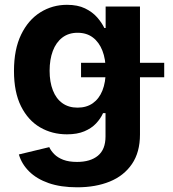

<svg xmlns="http://www.w3.org/2000/svg" viewBox="-20 -570 726 805"><path d="M303.7 215.3Q234.9 215.3 184.3 197.8Q133.8 180.2 102.3 148.9Q70.8 117.7 59.1 77.6L186.5 46.9Q193.4 62 207.5 76.4Q221.7 90.8 245.1 99.9Q268.6 108.9 303.2 108.9Q358.9 108.9 390.6 82.8Q422.4 56.6 422.4 2.4V-95.7H412.1Q401.9 -72.8 382.8 -52.5Q363.8 -32.2 333.7 -19.5Q303.7 -6.8 260.7 -6.8Q198.2 -6.8 147.9 -36.1Q97.7 -65.4 68.1 -124.5Q38.6 -183.6 38.6 -272.5Q38.6 -363.3 68.6 -425Q98.6 -486.8 149.2 -518.3Q199.7 -549.8 260.7 -549.8Q305.7 -549.8 336.4 -534.9Q367.2 -520 387 -497.6Q406.7 -475.1 417.5 -452.6H422.9V-542.5H566.9V-6.3Q566.9 68.4 533.2 117.7Q499.5 167 440.2 191.2Q380.9 215.3 303.7 215.3ZM305.2 -118.7Q342.8 -118.7 369.1 -137.2Q395.5 -155.8 409.4 -190.4Q423.3 -225.1 423.3 -273.4Q423.3 -321.8 409.4 -357.4Q395.5 -393.1 369.4 -412.8Q343.3 -432.6 305.2 -432.6Q267.6 -432.6 241.2 -412.4Q214.8 -392.1 201.4 -356.2Q188 -320.3 188 -273.4Q188 -226.1 201.7 -191.2Q215.3 -156.2 241.5 -137.5Q267.6 -118.7 305.2 -118.7ZM319.8 -246.1V-306.6H668.5V-246.1Z"/></svg>

Font: Inter 16pt
Style: Bold
Weight: 700
Version: Version 4.001;git-66647c0bb